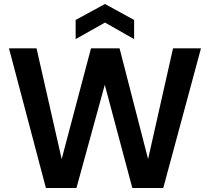

<svg xmlns="http://www.w3.org/2000/svg" viewBox="-20 -942 1052 962"><path d="M210 0 25 -700H163L289 -145L436 -700H579L722 -145L847 -700H987L798 0H643L505 -517L363 0ZM359 -746V-842L506 -922L652 -842V-746L506 -829Z"/></svg>

Font: HostGroteskBold
Style: Bold
Weight: 700
Designer: Doukan Karapınar based on Poppins by Indian Type Foundry, Jonny Pinhorn
Foundry: Element Type
Version: Version 1.001; ttfautohint (v1.8.4.7-5d5b)